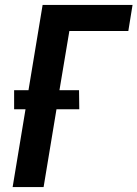

<svg xmlns="http://www.w3.org/2000/svg" viewBox="-20 -755 555 775"><path d="M31 0 83 -314H37V-391H95L152 -735H515L498 -630H260L220 -391H299L300 -314H208L156 0Z"/></svg>

Font: Iosevka Extrabold Oblique
Style: Regular
Weight: 800
Italic angle: -9°
Monospace: yes
Designer: Belleve Invis
Foundry: Belleve Invis
Version: Version 32.5.0; ttfautohint (v1.8.4)